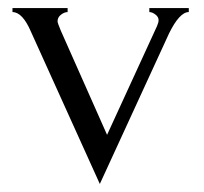

<svg xmlns="http://www.w3.org/2000/svg" viewBox="-20 -440 506 477"><path d="M351 -420H449V-410Q426 -410 400 -357L228 17L57 -361Q36 -410 11 -410V-420H148V-410Q140 -410 131.5 -403.5Q123 -397 123 -387Q123 -383 131 -364L246 -105L370 -375Q374 -384 374 -390Q374 -398 366 -404Q358 -410 351 -410Z"/></svg>

Font: Forum
Style: Regular
Weight: 400
Designer: Denis Masharov
Foundry: Denis Masharov
Version: Version 1.000